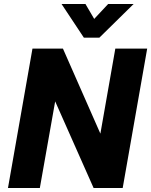

<svg xmlns="http://www.w3.org/2000/svg" viewBox="-20 -944 759 964"><path d="M719 -700 596 0H450L257 -435L180 0H20L143 -700H296L484 -273L559 -700ZM289 -924H409L453 -849L523 -924H651L479 -755H401Z"/></svg>

Font: Sarabun ExtraBold
Style: Italic
Weight: 800
Italic angle: -10°
Designer: Suppakit Chalermlarp | Katatrad Co.,Ltd.
Foundry: Cadson Demak Co.,Ltd.
Version: Version 1.000; ttfautohint (v1.6)